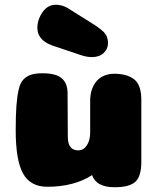

<svg xmlns="http://www.w3.org/2000/svg" viewBox="-20 -786 665 807"><path d="M265 -211Q265 -154 309 -154Q331 -154 345 -175Q359 -196 359 -229V-363Q359 -388 366 -409Q373 -430 386 -445Q399 -460 418 -468Q437 -476 460 -476Q514 -476 544 -452.5Q574 -429 574 -366V-106Q574 -45 549 -22Q524 1 461 1Q385 1 367 -50Q291 -1 179 -1Q108 -1 77 -56.5Q46 -112 46 -239Q46 -302 49 -341.5Q52 -381 58.5 -409.5Q65 -438 78.5 -452Q92 -466 110.5 -472Q129 -478 159 -478Q215 -478 239.5 -457Q264 -436 264 -394ZM263 -753 378 -681Q379 -680 388 -674Q397 -668 398.5 -666.5Q400 -665 407 -659.5Q414 -654 416.5 -651Q419 -648 423.5 -642Q428 -636 429.5 -631Q431 -626 432.5 -619.5Q434 -613 434 -606Q434 -580 415.5 -563Q397 -546 367 -546Q345 -546 321 -554L199 -595Q137 -618 137 -669Q137 -703 158.5 -734.5Q180 -766 215 -766Q240 -766 263 -753Z"/></svg>

Font: Coiny 2.0
Style: Regular
Weight: 400
Version: Version 1.001 July 11, 2018